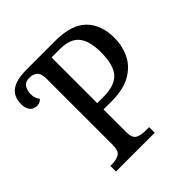

<svg xmlns="http://www.w3.org/2000/svg" viewBox="-187 -863 1013 1013"><g transform="rotate(-45 319.0 -357.0)"><path d="M112 0V-42H125Q156 -42 177.5 -54Q199 -66 199 -114V-603Q199 -645 182 -659Q165 -673 138 -673Q108 -673 95 -653.5Q82 -634 82 -607Q82 -590 86.5 -578Q91 -566 99 -555Q84 -539 62 -539Q37 -539 23 -557Q9 -575 9 -603Q9 -662 46.5 -688Q84 -714 155 -714H375Q493 -714 549 -658.5Q605 -603 605 -505Q605 -445 580.5 -393.5Q556 -342 501 -310Q446 -278 354 -278H297V-109Q297 -64 319.5 -53Q342 -42 372 -42H401V0ZM345 -325Q427 -325 464 -365Q501 -405 501 -501Q501 -585 468.5 -625.5Q436 -666 358 -666H297V-325Z"/></g></svg>

Font: Noto Serif SemiCondensed
Style: Regular
Weight: 400
Width: 4
Designer: Monotype Design Team
Foundry: Monotype Imaging Inc.
Version: Version 2.013